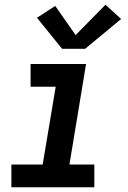

<svg xmlns="http://www.w3.org/2000/svg" viewBox="-20 -790 540 810"><path d="M28 0V-96H160L215 -424H109V-520H343L273 -96H378V0ZM242 -584 136 -715 213 -765 299 -642 425 -770 491 -710 339 -584Z"/></svg>

Font: Iosevka SS04 Oblique
Style: Bold
Weight: 700
Italic angle: -9°
Monospace: yes
Designer: Belleve Invis
Foundry: Belleve Invis
Version: Version 19.0.0; ttfautohint (v1.8.4)